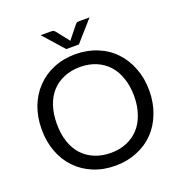

<svg xmlns="http://www.w3.org/2000/svg" viewBox="-158 -1043 1117 1186"><g transform="rotate(-20 400.5 -450.0)"><path d="M753.9 -358.4Q753.9 -277.3 727.5 -210Q702.1 -142.6 656.2 -94.7Q609.4 -45.9 543.9 -19.5Q478.5 7.8 400.4 7.8Q321.3 7.8 255.9 -19.5Q191.4 -45.9 144.5 -94.7Q97.7 -142.6 72.3 -210Q46.9 -277.3 46.9 -358.4Q46.9 -438.5 72.3 -505.9Q97.7 -573.2 144.5 -621.1Q191.4 -670.9 255.9 -697.3Q321.3 -724.6 400.4 -724.6Q478.5 -724.6 543.9 -697.3Q609.4 -670.9 656.2 -621.1Q702.1 -573.2 727.5 -505.9Q753.9 -438.5 753.9 -358.4ZM654.3 -358.4Q654.3 -423.8 635.7 -476.6Q618.2 -529.3 585 -565.4Q551.8 -601.6 504.9 -621.1Q458 -640.6 400.4 -640.6Q342.8 -640.6 295.9 -621.1Q248 -601.6 214.8 -565.4Q181.6 -529.3 164.1 -476.6Q146.5 -423.8 146.5 -358.4Q146.5 -292 164.1 -240.2Q181.6 -187.5 214.8 -151.4Q248 -115.2 295.9 -95.7Q342.8 -76.2 400.4 -76.2Q458 -76.2 504.9 -95.7Q551.8 -115.2 585 -151.4Q618.2 -187.5 635.7 -240.2Q654.3 -292 654.3 -358.4ZM561.5 -908.2Q532.2 -875 442.4 -773.4Q421.9 -773.4 359.4 -773.4Q330.1 -806.6 240.2 -908.2Q256.8 -908.2 305.7 -908.2Q311.5 -908.2 319.3 -907.2Q328.1 -905.3 334 -897.5Q354.5 -872.1 394.5 -821.3Q396.5 -819.3 401.4 -812.5Q402.3 -814.5 407.2 -821.3Q421.9 -839.8 467.8 -896.5Q473.6 -905.3 482.4 -907.2Q490.2 -908.2 496.1 -908.2Q518.6 -908.2 561.5 -908.2Z"/></g></svg>

Font: Lato
Style: Regular
Weight: 400
Designer: Lukasz Dziedzic with Adam Twardoch and Botio Nikoltchev
Version: Version 2.015; 2015-08-06; http://www.latofonts.com/